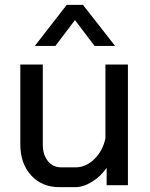

<svg xmlns="http://www.w3.org/2000/svg" viewBox="-20 -766 619 794"><path d="M64 -170V-499H157V-168Q157 -126 178 -100Q199 -74 233 -74H293Q335 -74 370 -108Q405 -142 416 -194V-499H509V0H421V-72Q397 -37 361 -14.5Q325 8 290 8H226Q153 8 108.5 -41Q64 -90 64 -170ZM256 -746H323L456 -576H371L290 -683L209 -576H124Z"/></svg>

Font: Bai Jamjuree Medium
Style: Regular
Weight: 500
Version: Version 1.000; ttfautohint (v1.6)